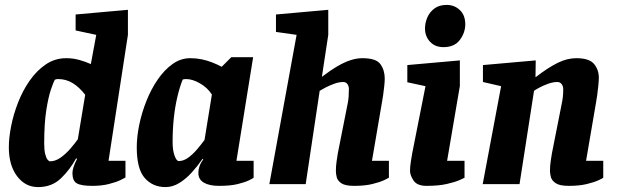

<svg xmlns="http://www.w3.org/2000/svg" viewBox="-20 -750 2515 782"><path d="M135 12Q83 12 49.5 -32.5Q16 -77 16 -150Q16 -189 25.5 -237Q35 -285 54 -333.5Q73 -382 101.5 -422.5Q130 -463 167 -488Q204 -513 250 -513Q277 -513 302.5 -506Q328 -499 350 -489L372 -608L288 -626V-691L501 -710V-608L422 -95H491V-27Q488 -25 470.5 -16.5Q453 -8 423.5 -0.5Q394 7 356 7Q310 7 292.5 -3.5Q275 -14 275 -45Q275 -56 280 -71Q285 -86 294 -103L290 -105Q265 -59 228 -23.5Q191 12 135 12ZM184 -93Q206 -93 227.5 -108.5Q249 -124 267.5 -145.5Q286 -167 297 -183L327 -364Q303 -395 276 -411.5Q249 -428 217 -428Q213 -428 210 -427.5Q207 -427 203 -425Q198 -416 187.5 -385.5Q177 -355 168.5 -301Q160 -247 160 -165Q160 -139 164 -123Q168 -107 173.5 -100Q179 -93 184 -93Z M654 12Q602 12 569.5 -25Q537 -62 537 -150Q537 -192 547 -241Q557 -290 576 -338Q595 -386 622 -425.5Q649 -465 682.5 -489Q716 -513 755 -513Q779 -513 801 -508.5Q823 -504 843.5 -496Q864 -488 883 -478L922 -517H1011L943 -95H1013V-26Q1011 -24 995 -16Q979 -8 949 -0.5Q919 7 872 7Q833 7 810.5 -6Q788 -19 788 -45Q788 -60 793 -74Q798 -88 808 -101L805 -103Q785 -74 761 -47.5Q737 -21 710 -4.5Q683 12 654 12ZM708 -94Q727 -94 746 -107.5Q765 -121 782 -141Q799 -161 813 -180L843 -365Q825 -393 794.5 -410.5Q764 -428 738 -428Q734 -428 730.5 -427.5Q727 -427 724 -426Q712 -396 702.5 -356Q693 -316 688 -269.5Q683 -223 683 -171Q683 -138 691 -116Q699 -94 708 -94Z M1423 7Q1386 7 1370.5 -3.5Q1355 -14 1351.5 -28Q1348 -42 1348 -54Q1348 -73 1351 -93.5Q1354 -114 1356 -126L1396 -328Q1399 -342 1400 -357Q1401 -372 1401 -388Q1401 -399 1395 -407.5Q1389 -416 1378 -416Q1360 -416 1340 -408.5Q1320 -401 1304 -392.5Q1288 -384 1282 -380L1225 0H1077L1188 -608L1104 -620V-691L1317 -710V-608L1291 -437Q1325 -463 1354 -480Q1383 -497 1408 -505Q1433 -513 1456 -513Q1512 -513 1529.5 -488.5Q1547 -464 1547 -430Q1547 -418 1545 -399Q1543 -380 1540.5 -362.5Q1538 -345 1536 -335L1495 -95H1564V-26Q1561 -24 1544 -16Q1527 -8 1496.5 -0.5Q1466 7 1423 7Z M1717 7Q1679 7 1664.5 -14.5Q1650 -36 1650 -54Q1650 -72 1653.5 -93Q1657 -114 1659 -126L1713 -399L1639 -415V-485L1853 -504V-400L1801 -95H1872V-26Q1869 -24 1850.5 -16Q1832 -8 1799 -0.5Q1766 7 1717 7ZM1786 -558Q1752 -558 1731.5 -580Q1711 -602 1711 -634Q1711 -657 1720.5 -679Q1730 -701 1749.5 -715.5Q1769 -730 1799 -730Q1831 -730 1853 -709Q1875 -688 1875 -651Q1875 -617 1853 -587.5Q1831 -558 1786 -558Z M2297 7Q2260 7 2244 -3.5Q2228 -14 2224 -28Q2220 -42 2220 -54Q2220 -74 2223 -94Q2226 -114 2228 -126L2268 -328Q2271 -342 2272.5 -356Q2274 -370 2274 -387Q2274 -399 2267.5 -407.5Q2261 -416 2250 -416Q2232 -416 2211.5 -408.5Q2191 -401 2175.5 -392.5Q2160 -384 2155 -380L2096 0H1946L2021 -399L1947 -416V-485L2162 -504L2161 -436H2162Q2188 -456 2210.5 -470.5Q2233 -485 2252.5 -494.5Q2272 -504 2290.5 -508.5Q2309 -513 2327 -513Q2380 -513 2399.5 -489.5Q2419 -466 2419 -433Q2419 -422 2417 -402Q2415 -382 2412.5 -363.5Q2410 -345 2408 -335L2367 -95H2437V-26Q2435 -24 2418 -16Q2401 -8 2370.5 -0.5Q2340 7 2297 7Z"/></svg>

Font: Faustina ExtraBold
Style: Italic
Weight: 800
Italic angle: -8°
Designer: Alfonso Garcia
Foundry: http://www.omnibus-type.com
Version: Version 1.200